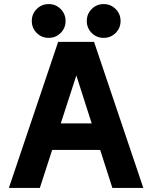

<svg xmlns="http://www.w3.org/2000/svg" viewBox="-20 -930 753 950"><path d="M152 -319.5V-188.3H548.9V-319.5ZM357.7 -556.6 536 0H689.2L445.4 -722.7H267.7L23.9 0H177.1ZM409.4 -826.2Q409.4 -791.3 433.7 -766.9Q458.1 -742.6 493 -742.6Q527.8 -742.6 552.2 -766.9Q576.6 -791.3 576.6 -826.2Q576.6 -861 552.2 -885.4Q527.8 -909.8 493 -909.8Q458.1 -909.8 433.7 -885.4Q409.4 -861 409.4 -826.2ZM137.3 -826.2Q137.3 -791.3 161.7 -766.9Q186 -742.6 220.9 -742.6Q255.8 -742.6 280.1 -766.9Q304.5 -791.3 304.5 -826.2Q304.5 -861 280.1 -885.4Q255.8 -909.8 220.9 -909.8Q186 -909.8 161.7 -885.4Q137.3 -861 137.3 -826.2Z"/></svg>

Font: Giphurs SC
Style: Regular
Weight: 400
Version: Version 0.920